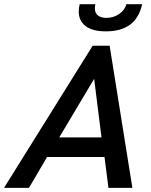

<svg xmlns="http://www.w3.org/2000/svg" viewBox="-63 -912 734 932"><path d="M-43.5 0 386.7 -689.9H469.2L579.6 0H463.4L444.3 -149.9H165.5L77.6 0ZM224.6 -245.1H429.7L394 -529.3ZM319.3 -856Q319.3 -872.6 323.7 -891.6H399.9Q397.5 -879.4 397.5 -872.1Q397.5 -848.1 412.6 -836.7Q427.7 -825.2 453.6 -825.2Q487.8 -825.2 515.6 -844.2Q543.5 -863.3 550.3 -891.6H627Q611.8 -823.7 567.6 -791.7Q523.4 -759.8 451.2 -759.8Q386.2 -759.8 352.8 -785.2Q319.3 -810.5 319.3 -856Z"/></svg>

Font: Acari Sans SemiBold
Style: Italic
Weight: 600
Italic angle: -13°
Designer: Alfredo Marco Pradil and Stefan Peev
Foundry: Hanken Design Co.
Version: Version 1.045;January 11, 2019;FontCreator 11.5.0.2425 64-bi